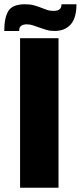

<svg xmlns="http://www.w3.org/2000/svg" viewBox="-29 -879 378 899"><path d="M245 0H65V-700H245ZM227 -734Q206 -734 189 -739Q172 -744 156.5 -749.5Q141 -755 126.5 -760Q112 -765 97 -765Q59 -765 61 -734H-9Q-9 -797 10.5 -828Q30 -859 88 -859Q113 -859 130.5 -854Q148 -849 162 -843.5Q176 -838 190 -833Q204 -828 221 -828Q242 -828 250.5 -836Q259 -844 259 -859H329Q329 -794 301.5 -764Q274 -734 227 -734Z"/></svg>

Font: Tilda Sans Black
Style: Regular
Weight: 900
Designer: ParaType Ltd
Foundry: ParaType Ltd
Version: Version 1.009